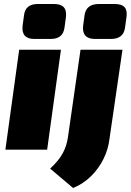

<svg xmlns="http://www.w3.org/2000/svg" viewBox="-20 -749 654 961"><path d="M285 -500 216 0H7L76 -500ZM250 -729Q284 -729 299 -713Q314 -697 310 -663L303 -612Q296 -554 234 -554H152Q86 -554 93 -620L100 -671Q106 -729 169 -729ZM593 -500 528 -54Q522 -2 498 46.5Q474 95 435.5 133Q397 171 346 192L231 95Q274 55 294 18Q314 -19 320 -62L383 -500ZM554 -729Q589 -729 603.5 -713Q618 -697 613 -663L606 -612Q599 -554 535 -554H456Q389 -554 396 -620L403 -671Q410 -729 475 -729Z"/></svg>

Font: Exo 2 Black
Style: Italic
Weight: 900
Italic angle: -8°
Designer: Natanael Gama
Foundry: Natanael Gama
Version: Version 2.010